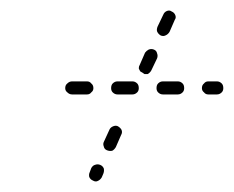

<svg xmlns="http://www.w3.org/2000/svg" viewBox="-20 -463 448 368"><path d="M151 -124Q153 -119 158 -117Q163 -114 167 -116Q172 -118 175 -123L178 -130Q180 -135 179 -140Q177 -145 172 -147Q167 -149 162 -147Q158 -146 155 -141L152 -133Q150 -129 151 -124ZM179 -182Q180 -177 185 -175Q190 -173 195 -174Q199 -176 202 -181L212 -204Q215 -209 213 -214Q211 -218 206 -221Q202 -223 197 -221Q192 -219 190 -215L179 -191Q177 -187 179 -182ZM155 -286Q159 -289 159 -294Q159 -300 155 -303Q152 -307 147 -307H118Q113 -307 109 -303Q105 -300 105 -294Q105 -289 109 -286Q113 -282 118 -282H147Q152 -282 155 -286ZM243 -286Q246 -289 246 -294Q246 -300 243 -303Q239 -307 234 -307H205Q200 -307 196 -303Q193 -300 193 -294Q193 -289 196 -286Q200 -282 205 -282H234Q239 -282 243 -286ZM330 -286Q333 -289 333 -294Q333 -300 330 -303Q326 -307 321 -307H292Q287 -307 283 -303Q280 -300 280 -294Q280 -289 283 -286Q287 -282 292 -282H321Q326 -282 330 -286ZM405 -286Q408 -289 408 -294Q408 -300 405 -303Q401 -307 396 -307H379Q374 -307 371 -303Q367 -300 367 -294Q367 -289 371 -286Q374 -282 379 -282H396Q401 -282 405 -286ZM248 -339 258 -362Q261 -366 265 -368Q270 -370 275 -368Q280 -366 281 -361Q283 -356 281 -351L270 -328Q269 -326 267 -324Q265 -322 263 -321Q262 -321 260 -321Q258 -321 257 -321Q253 -324 249 -326Q247 -329 246 -332Q246 -336 248 -339ZM281 -403Q283 -398 288 -395Q293 -393 297 -395Q302 -397 305 -402L315 -425Q318 -429 316 -434Q314 -439 309 -441Q305 -444 300 -442Q295 -440 293 -435L282 -412Q280 -407 281 -403Z"/></svg>

Font: FRB American Cursive Guidelines Dashed
Style: Italic
Weight: 400
Italic angle: -25°
Version: Version 2.0;Modular Font Editor K font №1